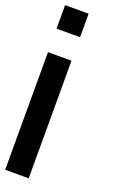

<svg xmlns="http://www.w3.org/2000/svg" viewBox="-168 -917 585 959"><g transform="rotate(20 125.0 -437.5)"><path d="M125 -875V-750H0V-875ZM125 0H0V-625H125Z"/></g></svg>

Font: CraftyPE
Style: Regular
Weight: 400
Designer: Erek Butcher
Foundry: Haunted Coop
Version: Version 0.018;April 4, 2024;FontCreator 15.0.0.2962 64-bit